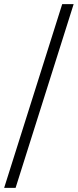

<svg xmlns="http://www.w3.org/2000/svg" viewBox="-57 -734 374 923"><path d="M297 -714H242L-37 169H18Z"/></svg>

Font: Asana Math
Style: Regular
Weight: 400
Version: Version 000.958